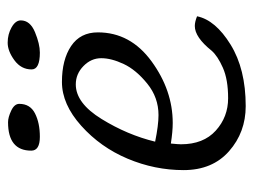

<svg xmlns="http://www.w3.org/2000/svg" viewBox="-102 -578 676 513"><g transform="rotate(-90 236.5 -321.0)"><path d="M110 -203Q108 -183 108 -176Q108 -116 144.5 -83Q181 -50 231 -50Q281 -50 312.5 -64Q344 -78 358 -94Q394 -139 424 -139Q435 -139 450 -133Q440 -84 374.5 -43.5Q309 -3 210 -3Q140 -3 89.5 -47.5Q39 -92 39 -169Q39 -246 69.5 -318.5Q100 -391 157.5 -442.5Q215 -494 274.5 -494Q334 -494 370.5 -469.5Q407 -445 407 -398Q407 -311 329.5 -254.5Q252 -198 165 -198Q142 -198 110 -203ZM186 -236Q233 -236 270 -266Q307 -296 322.5 -329Q338 -362 338 -389Q338 -416 317 -436.5Q296 -457 268 -457Q218 -457 175.5 -388Q133 -319 115 -245Q159 -236 186 -236ZM167 -638Q180 -638 198 -629.5Q216 -621 216 -608Q216 -579 190.5 -566Q165 -553 128 -553Q91 -553 91 -576Q91 -638 167 -638ZM439 -604Q439 -579 407.5 -566Q376 -553 353 -553Q308 -553 308 -575Q308 -603 332.5 -621Q357 -639 379.5 -639Q402 -639 420.5 -628.5Q439 -618 439 -604Z"/></g></svg>

Font: Handlee
Style: Regular
Weight: 400
Designer: Joe Prince
Foundry: Joe Prince
Version: Version 1.001